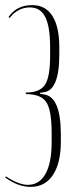

<svg xmlns="http://www.w3.org/2000/svg" viewBox="-45 -726 309 751"><path d="M75 5Q25 5 -25 -32L-22 -36Q29 -3 64 -3Q109 -3 133 -46Q157 -89 157 -170V-205Q157 -295 136 -326.5Q115 -358 56 -358V-364Q111 -364 131 -394.5Q151 -425 151 -507V-541Q151 -622 132 -659.5Q113 -697 72 -697Q25 -697 -7 -656L-12 -659Q20 -706 81 -706Q133 -706 160 -663.5Q187 -621 187 -541V-513Q187 -371 125 -365L112 -363V-359L125 -357Q193 -350 193 -199V-172Q193 -88 162 -41.5Q131 5 75 5Z"/></svg>

Font: Moniqa ExtLt Narrow Display
Style: Regular
Weight: 200
Width: 4
Designer: Rajesh Rajput
Foundry: Rajesh Rajput
Version: Version 1.000